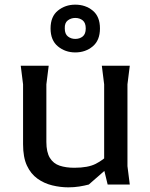

<svg xmlns="http://www.w3.org/2000/svg" viewBox="-20 -792 643 824"><path d="M273 12Q239 12 204 3.5Q169 -5 140.5 -25.5Q112 -46 95.5 -81.5Q79 -117 79 -173V-430L69 -510H189L179 -430V-183Q179 -139 194 -114.5Q209 -90 236 -81Q263 -72 299 -72Q358 -72 391 -89Q424 -106 448 -131V-76L361 0Q342 5 320 8.5Q298 12 273 12ZM442 0 427 -62V-430L417 -510H537L527 -430V-79L537 0ZM303 -567Q260 -567 228.5 -593Q197 -619 197 -670Q197 -721 228.5 -746.5Q260 -772 303 -772Q347 -772 378 -746.5Q409 -721 409 -670Q409 -619 378 -593Q347 -567 303 -567ZM303 -625Q322 -625 335 -635.5Q348 -646 348 -670Q348 -694 335 -704.5Q322 -715 303 -715Q285 -715 271 -704.5Q257 -694 258 -670Q258 -646 271.5 -635.5Q285 -625 303 -625Z"/></svg>

Font: AR One Sans Medium
Style: Regular
Weight: 500
Designer: Niteesh Yadav
Foundry: Niteesh Yadav
Version: Version 1.001;gftools[0.9.33]